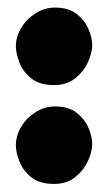

<svg xmlns="http://www.w3.org/2000/svg" viewBox="-20 -567 279 496"><path d="M21 -447.3Q21 -472.2 34.9 -495.1Q48.8 -518.1 72 -532.7Q95.2 -547.4 122.6 -547.4Q157.7 -547.4 178.7 -530.5Q199.7 -513.7 209 -491Q218.3 -468.3 218.3 -450.7Q218.3 -431.2 207.3 -406.7Q196.3 -382.3 174.3 -364.7Q152.3 -347.2 120.1 -347.2Q81.5 -347.2 60.1 -365Q38.6 -382.8 29.8 -406.2Q21 -429.7 21 -447.3ZM21 -191.9Q21 -216.8 34.9 -239.7Q48.8 -262.7 72 -277.3Q95.2 -292 122.6 -292Q157.7 -292 178.7 -275.1Q199.7 -258.3 209 -235.6Q218.3 -212.9 218.3 -195.3Q218.3 -175.8 207.3 -151.4Q196.3 -127 174.3 -109.4Q152.3 -91.8 120.1 -91.8Q81.5 -91.8 60.1 -109.6Q38.6 -127.4 29.8 -150.9Q21 -174.3 21 -191.9Z"/></svg>

Font: Mikhak Black
Style: Regular
Weight: 900
Designer: Amin Abedi
Version: Version 3.3